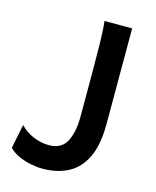

<svg xmlns="http://www.w3.org/2000/svg" viewBox="-110 -789 712 877"><g transform="rotate(15 246.0 -350.5)"><path d="M274.4 -712.9H405.3Q405.3 -649.9 405.3 -581.8Q405.3 -513.7 405.3 -450.2Q405.3 -386.7 405.3 -337.2Q405.3 -287.6 405.3 -261.2Q405.3 -161.6 376.2 -101.6Q347.2 -41.5 295.2 -14.6Q243.2 12.2 174.3 12.2Q149.4 12.2 119.6 6.3Q89.8 0.5 62 -12Q34.2 -24.4 15.6 -43.9L38.6 -157.7Q64.9 -129.4 101.8 -114.3Q138.7 -99.1 174.3 -99.1Q234.9 -99.1 258.3 -144.5Q281.7 -189.9 281.7 -260.7V-478.5Q281.7 -549.8 280.5 -612.1Q279.3 -674.3 274.4 -712.9Z"/></g></svg>

Font: Kanchenjunga
Style: Bold
Weight: 700
Designer: Becca Hirsbrunner Spalinger
Foundry: SIL International
Version: Version 2.001